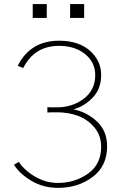

<svg xmlns="http://www.w3.org/2000/svg" viewBox="-20 -910 609 948"><path d="M141.6 -821.6V-890H210.9V-821.6ZM326.2 -821.6V-890H395.5V-821.6ZM48.8 -96.7 73.2 -110.4Q100.6 -68.4 153.8 -37.6Q207 -6.8 265.6 -6.8Q349.6 -6.8 414.6 -52.7Q479.5 -98.6 479.5 -185.5Q479.5 -242.2 444.8 -282.2Q410.2 -322.3 362.8 -338.9Q315.4 -355.5 262.7 -355.5Q222.7 -355.5 213.9 -354.5V-380.9Q222.7 -379.9 258.8 -379.9Q337.9 -379.9 394 -422.9Q450.2 -465.8 450.2 -539.1Q450.2 -602.5 399.9 -643.1Q349.6 -683.6 271.5 -683.6Q150.4 -683.6 94.7 -574.2L67.4 -585Q129.9 -709 271.5 -709Q368.2 -709 423.8 -659.7Q479.5 -610.4 479.5 -540Q479.5 -471.7 438 -428.2Q396.5 -384.8 342.8 -370.1Q407.2 -357.4 458 -311Q508.8 -264.6 508.8 -186.5Q508.8 -89.8 437 -36.1Q365.2 17.6 266.6 17.6Q193.4 17.6 135.3 -17.1Q77.1 -51.8 48.8 -96.7Z"/></svg>

Font: Gothic A1 Thin
Style: Regular
Weight: 250
Designer: HanYang I&C Co.,Ltd.
Foundry: HanYang I&C Co.,Ltd.
Version: Version 2.50